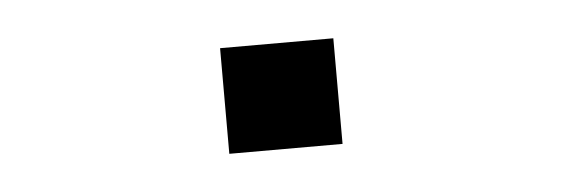

<svg xmlns="http://www.w3.org/2000/svg" viewBox="-25 -484 591 201"><g transform="rotate(-5 270.0 -383.5)"><path d="M210 -439H329V-328H210Z"/></g></svg>

Font: ibm3270
Style: Regular
Weight: 400
Monospace: yes
Version: Version 2.0.3